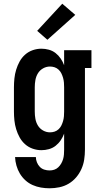

<svg xmlns="http://www.w3.org/2000/svg" viewBox="-20 -800 540 1033"><path d="M247 213Q223 213 200 209Q177 205 155.5 195.5Q134 186 116.5 170Q99 154 87 134Q75 114 68.5 91Q62 68 61 45H173Q173 59 178.5 73Q184 87 194 97.5Q204 108 218 112.5Q232 117 247 117Q260 117 272 113Q284 109 293.5 100Q303 91 309.5 79.5Q316 68 319.5 56Q323 44 324 31Q325 18 325 5V-81Q318 -62 306.5 -45Q295 -28 279 -15.5Q263 -3 243 2.5Q223 8 203 8Q179 8 156 0Q133 -8 115 -24Q97 -40 85.5 -61Q74 -82 67 -105Q60 -128 57.5 -152Q55 -176 55 -200V-330Q55 -354 57.5 -378Q60 -402 67 -425Q74 -448 85.5 -469Q97 -490 115 -506Q133 -522 156 -530Q179 -538 203 -538Q223 -538 243 -532.5Q263 -527 279 -514.5Q295 -502 306.5 -485Q318 -468 325 -449V-530H472V-434H437V5Q437 32 433 58.5Q429 85 418 109.5Q407 134 389.5 154.5Q372 175 349 188.5Q326 202 299.5 207.5Q273 213 247 213ZM249 -88Q262 -88 274 -92Q286 -96 295.5 -105Q305 -114 310.5 -125.5Q316 -137 319.5 -149.5Q323 -162 324 -174.5Q325 -187 325 -200V-330Q325 -343 324 -355.5Q323 -368 319.5 -380.5Q316 -393 310.5 -404.5Q305 -416 295.5 -425Q286 -434 274 -438Q262 -442 249 -442Q229 -442 211.5 -432Q194 -422 184 -405.5Q174 -389 170.5 -369.5Q167 -350 167 -330V-200Q167 -180 170.5 -160.5Q174 -141 184 -124.5Q194 -108 211.5 -98Q229 -88 249 -88ZM235 -586 180 -634 315 -780 385 -720Z"/></svg>

Font: Iosevka Slab
Style: Bold
Weight: 700
Monospace: yes
Designer: Belleve Invis
Foundry: Belleve Invis
Version: Version 11.1.1; ttfautohint (v1.8.3)